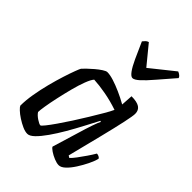

<svg xmlns="http://www.w3.org/2000/svg" viewBox="-218 -854 957 957"><g transform="rotate(45 260.5 -376.0)"><path d="M152 0Q136 0 116 -9Q96 -18 76 -31Q56 -44 43 -56.5Q30 -69 28 -75Q28 -112 35.5 -156.5Q43 -201 54.5 -245.5Q66 -290 78 -327.5Q90 -365 99.5 -390Q109 -415 112 -419Q117 -425 131 -438.5Q145 -452 161.5 -466Q178 -480 193.5 -490Q209 -500 217 -500Q236 -500 263 -491.5Q290 -483 321.5 -469Q353 -455 383 -438L387 -500Q426 -500 444 -488Q462 -476 462 -451Q462 -436 451 -384.5Q440 -333 420 -253Q400 -173 374 -70L385 -63Q396 -73 410.5 -92.5Q425 -112 440.5 -134.5Q456 -157 467 -176Q475 -176 482.5 -172Q490 -168 491 -163Q486 -142 472.5 -114.5Q459 -87 442 -60.5Q425 -34 407 -17Q389 0 373 0Q359 0 339.5 -8Q320 -16 304.5 -26.5Q289 -37 286 -44L340 -222Q346 -241 351.5 -257Q357 -273 361.5 -284.5Q366 -296 369 -301L364 -304Q346 -270 324.5 -229Q303 -188 279.5 -147.5Q256 -107 232.5 -73.5Q209 -40 188.5 -20Q168 0 152 0ZM168 -76Q172 -76 186.5 -94Q201 -112 221.5 -141.5Q242 -171 265 -206.5Q288 -242 309.5 -277.5Q331 -313 349 -343.5Q367 -374 375 -392Q328 -408 281.5 -416.5Q235 -425 197 -427Q186 -415 174 -383.5Q162 -352 151.5 -311.5Q141 -271 132 -230Q123 -189 118 -158Q113 -127 113 -115Q122 -101 141 -88.5Q160 -76 168 -76ZM326 -567Q315 -567 300.5 -586.5Q286 -606 269 -643Q252 -680 230 -730Q236 -737 241.5 -743Q247 -749 257 -752L339 -652L464 -752Q474 -748 481 -742Q488 -736 489 -730Q446 -681 414.5 -644Q383 -607 361 -587Q339 -567 326 -567Z"/></g></svg>

Font: Texturina Medium 12pt
Style: Italic
Weight: 400
Italic angle: -11°
Version: Version 1.002